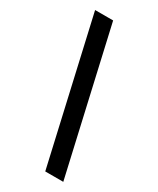

<svg xmlns="http://www.w3.org/2000/svg" viewBox="-182 -758 673 816"><g transform="rotate(30 155.0 -350.0)"><path d="M278.5 0 119 -700H30.5L190 0Z"/></g></svg>

Font: MCL Standard
Style: Regular
Weight: 400
Designer: Květoslav Bartoš
Foundry: Florian Karsten
Version: Version 1.001;Glyphs 3.2.3 (3260)